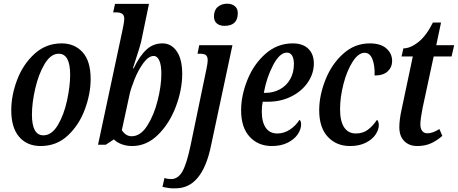

<svg xmlns="http://www.w3.org/2000/svg" viewBox="-20 -781 2480 1040"><path d="M41 -184Q41 -265 73 -349Q105 -433 167 -489.5Q229 -546 314 -546Q384 -546 427.5 -498Q471 -450 471 -353Q471 -274 440 -189.5Q409 -105 348 -47.5Q287 10 200 10Q127 10 84 -39.5Q41 -89 41 -184ZM360 -376Q360 -490 298 -490Q255 -490 222 -435Q189 -380 171 -302Q153 -224 153 -160Q153 -48 215 -48Q260 -48 293 -103Q326 -158 343 -236Q360 -314 360 -376Z M597 -26 553 3H511L642 -611Q644 -621 648.5 -643.5Q653 -666 653 -679Q653 -699 641.5 -706.5Q630 -714 609 -714H593L603 -760H787L744 -553Q738 -528 715 -458L700 -411H704Q737 -479 773.5 -512.5Q810 -546 860 -546Q908 -546 937.5 -503Q967 -460 967 -381Q967 -295 932.5 -203.5Q898 -112 836 -51Q774 10 696 10Q665 10 638.5 0Q612 -10 597 -26ZM854 -380Q854 -430 842.5 -454Q831 -478 813 -478Q785 -478 757 -440Q729 -402 709 -352Q689 -302 682 -270L640 -76Q661 -43 693 -43Q741 -43 777.5 -100Q814 -157 834 -237Q854 -317 854 -380Z M1139 -692Q1139 -726 1159.5 -743.5Q1180 -761 1211 -761Q1235 -761 1251.5 -748Q1268 -735 1268 -710Q1268 -641 1196 -641Q1170 -641 1154.5 -654Q1139 -667 1139 -692ZM860 231 871 183Q887 189 907 189Q944 189 967.5 148.5Q991 108 1012 8L1099 -411Q1105 -440 1105 -454Q1105 -475 1095 -482.5Q1085 -490 1063 -490H1050L1059 -536H1239L1123 8Q1076 237 934 239Q913 240 897.5 238Q882 236 860 231Z M1286 -184Q1286 -263 1320 -348Q1354 -433 1418 -489.5Q1482 -546 1566 -546Q1620 -546 1650 -517Q1680 -488 1680 -437Q1680 -383 1647.5 -335Q1615 -287 1558 -258.5Q1501 -230 1433 -230H1403Q1398 -207 1398 -177Q1398 -120 1419.5 -89Q1441 -58 1482 -58Q1519 -58 1551 -79.5Q1583 -101 1602 -132Q1611 -126 1611 -107Q1611 -81 1593 -54Q1575 -27 1539 -8.5Q1503 10 1452 10Q1379 10 1332.5 -40Q1286 -90 1286 -184ZM1418 -278Q1461 -278 1496.5 -297.5Q1532 -317 1552 -352.5Q1572 -388 1572 -434Q1572 -464 1562 -480Q1552 -496 1534 -496Q1495 -496 1459.5 -428.5Q1424 -361 1409 -278Z M1709 -184Q1709 -263 1742.5 -348Q1776 -433 1838.5 -489.5Q1901 -546 1983 -546Q2042 -546 2073 -518.5Q2104 -491 2104 -451Q2104 -417 2080 -394.5Q2056 -372 2009 -372Q2011 -425 1997.5 -460Q1984 -495 1955 -495Q1921 -495 1890 -446.5Q1859 -398 1840.5 -326Q1822 -254 1822 -189Q1822 -125 1844 -91.5Q1866 -58 1908 -58Q1946 -58 1973 -78.5Q2000 -99 2022 -132Q2026 -129 2029 -121Q2032 -113 2032 -104Q2032 -79 2014.5 -52.5Q1997 -26 1961.5 -8Q1926 10 1876 10Q1802 10 1755.5 -40Q1709 -90 1709 -184Z M2143 -92Q2143 -133 2156 -191L2216 -475H2155L2165 -519Q2203 -519 2246 -553Q2289 -587 2325 -659H2369L2343 -536H2440L2426 -475H2329L2269 -196Q2257 -136 2257 -108Q2257 -84 2267 -71.5Q2277 -59 2295 -59Q2324 -59 2360 -82L2376 -45Q2345 -18 2313 -4Q2281 10 2240 10Q2196 10 2169.5 -17Q2143 -44 2143 -92Z"/></svg>

Font: Noto Serif CondSemiBold
Style: Italic
Weight: 600
Width: 3
Italic angle: -12°
Designer: Monotype Design Team
Foundry: Monotype Imaging Inc.
Version: Version 1.001